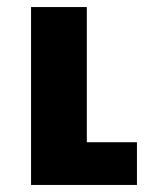

<svg xmlns="http://www.w3.org/2000/svg" viewBox="-20 -524 420 544"><path d="M68 0H368V-121H226V-504H68Z"/></svg>

Font: Noto Sans Armenian SemiCondensed Extra
Style: Regular
Weight: 800
Width: 4
Designer: Monotype Design Team
Foundry: Monotype Imaging Inc.
Version: Version 1.901